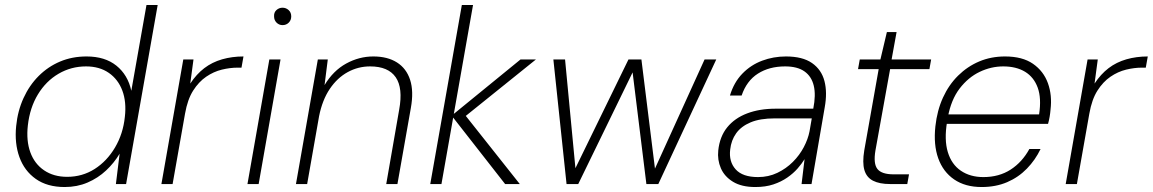

<svg xmlns="http://www.w3.org/2000/svg" viewBox="-20 -740 4635 772"><path d="M240 12Q170 12 124 -20.5Q78 -53 58 -108.5Q38 -164 45 -233Q51 -294 74.5 -345.5Q98 -397 135.5 -434.5Q173 -472 221.5 -492.5Q270 -513 328 -513Q402 -513 448 -476Q494 -439 508 -375L569 -720H614L487 0H446L461 -122Q439 -85 406.5 -54.5Q374 -24 332 -6Q290 12 240 12ZM250 -29Q311 -29 360.5 -60.5Q410 -92 442.5 -147Q475 -202 482 -270Q489 -330 472 -375.5Q455 -421 417.5 -447Q380 -473 326 -473Q266 -473 215.5 -443.5Q165 -414 132.5 -360.5Q100 -307 92 -236Q85 -174 102 -127.5Q119 -81 157.5 -55Q196 -29 250 -29Z M629 0 717 -501H758L745 -404Q770 -442 801.5 -466Q833 -490 873 -501.5Q913 -513 959 -513L951 -468H935Q905 -468 872 -460Q839 -452 809 -431.5Q779 -411 756.5 -375.5Q734 -340 724 -283L674 0Z M975 0 1063 -501H1108L1020 0ZM1116 -639Q1102 -639 1092 -649Q1082 -659 1082 -674Q1081 -690 1091.5 -699.5Q1102 -709 1116 -709Q1130 -709 1140.5 -699.5Q1151 -690 1151 -674Q1151 -659 1141 -649Q1131 -639 1116 -639Z M1170 0 1258 -501H1298L1285 -398Q1320 -456 1372 -484.5Q1424 -513 1481 -513Q1538 -513 1576 -489Q1614 -465 1629 -419Q1644 -373 1632 -306L1578 0H1533L1585 -299Q1601 -386 1571 -429.5Q1541 -473 1468 -473Q1420 -473 1378 -450Q1336 -427 1306 -382.5Q1276 -338 1263 -273L1215 0Z M2011 0 1796 -275 2073 -501H2135L1833 -258L1837 -294L2070 0ZM1710 0 1837 -720H1882L1755 0Z M2258 0 2205 -501H2252L2295 -50H2287L2507 -501H2559L2615 -50H2608L2813 -501H2860L2627 0H2579L2522 -462H2530L2305 0Z M3017 12Q2962 12 2927.5 -9Q2893 -30 2878.5 -63.5Q2864 -97 2868 -135Q2874 -191 2904 -228Q2934 -265 2984 -284Q3034 -303 3099 -303H3250Q3261 -358 3252 -395.5Q3243 -433 3214.5 -453Q3186 -473 3137 -473Q3073 -473 3027.5 -444Q2982 -415 2962 -356H2915Q2931 -409 2965 -444Q2999 -479 3044.5 -496Q3090 -513 3140 -513Q3207 -513 3245 -486.5Q3283 -460 3295 -414Q3307 -368 3296 -308L3243 0H3203L3215 -100Q3204 -82 3187 -62.5Q3170 -43 3145.5 -26Q3121 -9 3089.5 1.5Q3058 12 3017 12ZM3028 -28Q3070 -28 3105.5 -45Q3141 -62 3168 -89Q3195 -116 3212 -148.5Q3229 -181 3235 -212L3244 -264H3095Q3036 -264 2998 -248Q2960 -232 2940 -204Q2920 -176 2916 -139Q2910 -90 2938 -59Q2966 -28 3028 -28Z M3559 0Q3516 0 3490 -13.5Q3464 -27 3455.5 -56.5Q3447 -86 3455 -135L3513 -462H3430L3437 -501H3520L3546 -611H3585L3565 -501H3724L3717 -462H3559L3500 -135Q3491 -82 3508 -60.5Q3525 -39 3573 -39H3635L3628 0Z M3927 12Q3861 12 3816.5 -18.5Q3772 -49 3752.5 -103.5Q3733 -158 3741 -232Q3748 -296 3771.5 -347.5Q3795 -399 3832.5 -436Q3870 -473 3917.5 -493Q3965 -513 4021 -513Q4091 -513 4133.5 -483.5Q4176 -454 4193.5 -405.5Q4211 -357 4204 -299Q4203 -286 4200.5 -271Q4198 -256 4194 -242H3774L3781 -280H4158Q4168 -345 4152.5 -387.5Q4137 -430 4101.5 -451.5Q4066 -473 4014 -473Q3965 -473 3919 -451Q3873 -429 3838.5 -384Q3804 -339 3791 -268L3788 -250Q3776 -178 3791 -128.5Q3806 -79 3843.5 -53.5Q3881 -28 3934 -28Q3997 -28 4043.5 -58Q4090 -88 4119 -141H4164Q4143 -97 4109 -62Q4075 -27 4029.5 -7.5Q3984 12 3927 12Z M4265 0 4353 -501H4394L4381 -404Q4406 -442 4437.5 -466Q4469 -490 4509 -501.5Q4549 -513 4595 -513L4587 -468H4571Q4541 -468 4508 -460Q4475 -452 4445 -431.5Q4415 -411 4392.5 -375.5Q4370 -340 4360 -283L4310 0Z"/></svg>

Font: DM Sans 17pt ExtraLight
Style: Italic
Weight: 250
Italic angle: -10°
Version: Version 4.004;gftools[0.9.30]